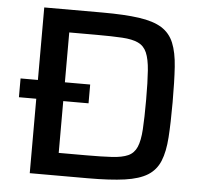

<svg xmlns="http://www.w3.org/2000/svg" viewBox="-50 -741 844 794"><g transform="rotate(5 372.0 -344.0)"><path d="M102 0V-309H30V-387H102V-688H343Q436 -688 496 -679.5Q556 -671 590.5 -649.5Q625 -628 641 -589Q657 -550 661 -490Q665 -430 665 -344Q665 -258 661 -198Q657 -138 641 -99Q625 -60 590.5 -38.5Q556 -17 496 -8.5Q436 0 343 0ZM214 -94H328Q393 -94 435 -96.5Q477 -99 501.5 -110Q526 -121 537.5 -147.5Q549 -174 552 -221.5Q555 -269 555 -344Q555 -419 551.5 -466Q548 -513 536.5 -539.5Q525 -566 500.5 -577.5Q476 -589 434 -591.5Q392 -594 328 -594H214V-387H319V-309H214Z"/></g></svg>

Font: Saira SemiExpanded Medium
Style: Regular
Weight: 500
Width: 6
Designer: Hector Gatti with collaboration of the Omnibus-Type team
Foundry: Omnibus-Type
Version: Version 1.101